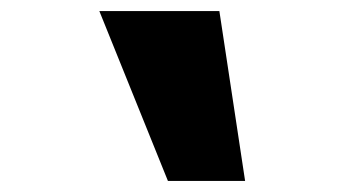

<svg xmlns="http://www.w3.org/2000/svg" viewBox="-20 -925 628 350"><path d="M286.1 -595.2 161.1 -904.8H379.9L426.8 -595.2Z"/></svg>

Font: Candal
Style: Regular
Weight: 400
Designer: vernon adams
Foundry: vernon adams
Version: Version 1.000